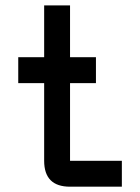

<svg xmlns="http://www.w3.org/2000/svg" viewBox="-20 -704 528 724"><path d="M244.1 0Q146.5 0 146.5 -97.7V-390.6H48.8V-488.3H146.5V-683.6H244.1V-488.3H341.8V-390.6H244.1V-97.7H439.5V0Z"/></svg>

Font: BabelStone Runic Beorhtnoth
Style: Regular
Weight: 400
Designer: Andrew West
Foundry: BabelStone
Version: Version 7.004;November 9, 2023